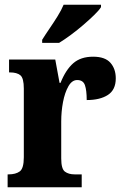

<svg xmlns="http://www.w3.org/2000/svg" viewBox="-20 -786 519 806"><path d="M12 0V-54H16Q46 -54 63 -66.5Q80 -79 80 -126V-414Q80 -458 65.5 -470Q51 -482 22 -482H18V-536H212L230 -438H234Q256 -493 287.5 -520.5Q319 -548 371 -548Q421 -548 443.5 -522.5Q466 -497 466 -457Q466 -409 433 -387.5Q400 -366 344 -366Q344 -407 336.5 -428.5Q329 -450 304 -450Q282 -450 267 -423.5Q252 -397 244.5 -357.5Q237 -318 237 -276V-121Q237 -77 252.5 -65.5Q268 -54 293 -54H323V0ZM157 -619Q170 -640 187.5 -665.5Q205 -691 221.5 -717.5Q238 -744 247 -766H404V-756Q396 -743 376 -723.5Q356 -704 330.5 -682Q305 -660 278 -640Q251 -620 228 -606H157Z"/></svg>

Font: Noto Serif Lao Condensed ExtraBold
Style: Regular
Weight: 800
Width: 3
Designer: Monotype Design Team
Foundry: Monotype Imaging Inc.
Version: Version 2.003; ttfautohint (v1.8.4.7-5d5b)